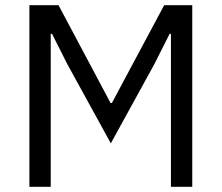

<svg xmlns="http://www.w3.org/2000/svg" viewBox="-20 -718 852 738"><path d="M93 0V-698H205L405 -322H410L611 -698H719V0H637V-588H632L573 -471L406 -167L239 -471L180 -588H175V0Z"/></svg>

Font: Aneliza
Style: Regular
Weight: 400
Designer: Mike Abbink, Paul van der Laan, Pieter van Rosmalen
Foundry: Bold Monday
Version: Version 3.0